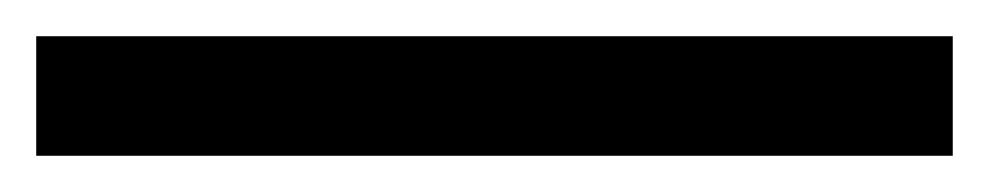

<svg xmlns="http://www.w3.org/2000/svg" viewBox="-23 -846 546 106"><path d="M503 -760H-3V-826H503Z"/></svg>

Font: Noto Sans Wancho
Style: Regular
Weight: 400
Designer: Monotype Design Team
Foundry: Monotype Imaging Inc.
Version: Version 2.001; ttfautohint (v1.8.4.7-5d5b)